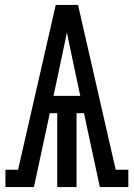

<svg xmlns="http://www.w3.org/2000/svg" viewBox="-20 -755 540 775"><path d="M2 0V-70H53L205 -735H295L447 -70H498V0H383L319 -298H289V0H211V-298H181L117 0ZM196 -368H304L278 -490Q271 -523 264 -556.5Q257 -590 250 -624Q243 -590 236 -556.5Q229 -523 222 -490Z"/></svg>

Font: Iosevka Gothic
Style: Regular
Weight: 400
Monospace: yes
Designer: Belleve Invis
Foundry: Belleve Invis
Version: Version 15.5.1; ttfautohint (v1.8.4)